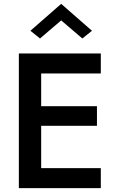

<svg xmlns="http://www.w3.org/2000/svg" viewBox="-20 -978 611 998"><path d="M194 -324V-104H504V0H78V-700H504V-596H194V-426H484V-324ZM298 -872 188 -778 138 -818 298 -958 458 -818 408 -778Z"/></svg>

Font: Renner* Medium
Style: Medium
Weight: 500
Version: Version 003.000 ; ttfautohint (v0.97) -l 8 -r 50 -G 200 -x 1